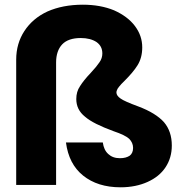

<svg xmlns="http://www.w3.org/2000/svg" viewBox="-20 -788 800 818"><path d="M49 -534C49 -534 49 0 49 0C49 0 219 0 219 0C219 0 219 -522 219 -522C219 -522 219 -522 219 -522C219 -555 228 -581 245 -599C262 -617 289 -626 324 -626C324 -626 324 -626 324 -626C352 -626 374 -620 391 -609C408 -597 416 -581 416 -560C416 -560 416 -560 416 -560C416 -547 412 -534 404 -523C396 -511 384 -496 367 -478C367 -478 367 -478 367 -478C346 -456 331 -437 321 -421C310 -405 305 -387 305 -366C305 -366 305 -366 305 -366C305 -336 317 -311 342 -291C366 -270 407 -250 464 -229C464 -229 464 -229 464 -229C497 -218 519 -207 530 -197C541 -186 547 -173 547 -158C547 -158 547 -158 547 -158C547 -143 542 -132 533 -125C523 -118 509 -114 491 -114C491 -114 491 -114 491 -114C470 -114 454 -120 441 -132C428 -144 421 -160 418 -181C418 -181 261 -181 261 -181C261 -181 261 -181 261 -181C269 -120 293 -73 334 -40C375 -7 428 10 494 10C494 10 494 10 494 10C537 10 576 2 609 -13C642 -28 667 -48 685 -75C703 -102 712 -133 712 -168C712 -168 712 -168 712 -168C712 -208 701 -241 679 -267C656 -293 619 -316 568 -335C568 -335 568 -335 568 -335C530 -349 505 -360 494 -368C482 -376 476 -385 476 -394C476 -394 476 -394 476 -394C476 -399 478 -404 481 -410C484 -415 490 -422 497 -430C504 -437 509 -442 511 -444C511 -444 511 -444 511 -444C534 -467 553 -489 566 -510C579 -531 586 -556 586 -586C586 -586 586 -586 586 -586C586 -619 576 -649 555 -677C534 -705 504 -727 466 -744C427 -760 383 -768 333 -768C333 -768 333 -768 333 -768C275 -768 225 -758 182 -739C139 -719 107 -691 84 -656C61 -621 49 -580 49 -534Z"/></svg>

Font: Girnar Poppins
Style: Bold
Weight: 500
Designer: Ninad Kale (Devanagari), Jonny Pinhorn (Latin)
Foundry: Indian Type Foundry
Version: ""